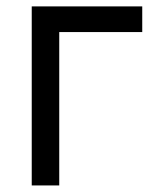

<svg xmlns="http://www.w3.org/2000/svg" viewBox="-20 -565 499 585"><path d="M413.4 -545.5H76.7V0H160.5V-467.3H413.4Z"/></svg>

Font: Magic Ui Pro
Style: Regular
Weight: 400
Designer: Stefan Endress, Andreas Faust
Version: Version 1.000;FEAKit 1.0